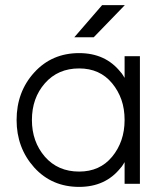

<svg xmlns="http://www.w3.org/2000/svg" viewBox="-20 -720 642 752"><path d="M271 -574H347L469 -700H380ZM468 -500V-415Q464 -421 460.5 -427Q457 -433 452 -438Q393 -512 290 -512Q183 -512 114 -436Q45 -360 45 -250Q45 -141 114 -64Q183 12 290 12Q393 12 452 -62Q457 -67 460.5 -73Q464 -79 468 -85V0H528V-500ZM290 -452Q371 -452 419 -394Q443 -365 455.5 -329.5Q468 -294 468 -250Q468 -207 455.5 -171Q443 -135 419 -106Q371 -48 290 -48Q207 -48 156 -106Q105 -165 105 -250Q105 -336 156 -394Q207 -452 290 -452Z"/></svg>

Font: Unageo
Style: Light
Weight: 300
Designer: Richard Sepsi
Foundry: Richard Sepsi
Version: Version 2.000